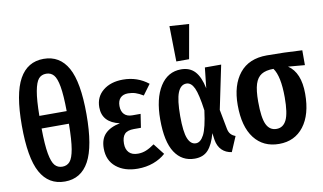

<svg xmlns="http://www.w3.org/2000/svg" viewBox="-82 -994 1992 1184"><g transform="rotate(-10 914.5 -401.5)"><path d="M439 -372Q439 -171 388.5 -78.5Q338 14 237 14Q135 14 84.5 -77.5Q34 -169 34 -372Q34 -571 85 -662.5Q136 -754 237 -754Q338 -754 388.5 -663.5Q439 -573 439 -372ZM151 -412H322Q321 -512 311.5 -566Q302 -620 284 -640.5Q266 -661 237 -661Q207 -661 189.5 -640.5Q172 -620 162 -566Q152 -512 151 -412ZM322 -333H151Q152 -230 162 -175Q172 -120 190 -99.5Q208 -79 237 -79Q266 -79 284 -99.5Q302 -120 311.5 -175Q321 -230 322 -333Z M855 -489 807 -424Q781 -440 759.5 -447Q738 -454 713 -454Q682 -454 665 -436.5Q648 -419 648 -386Q648 -353 665.5 -334.5Q683 -316 716 -316H768L755 -231H711Q670 -231 652.5 -212Q635 -193 635 -153Q635 -117 654 -97Q673 -77 710 -77Q737 -77 761.5 -87Q786 -97 814 -117L868 -48Q836 -19 791 -2.5Q746 14 693 14Q610 14 558.5 -28Q507 -70 507 -145Q507 -204 539 -236.5Q571 -269 632 -281Q524 -305 524 -400Q524 -465 572 -504Q620 -543 697 -543Q787 -543 855 -489Z M1194 -401 1208 -529H1310L1253 -255L1276 -134Q1280 -112 1291 -99.5Q1302 -87 1321 -80L1281 14Q1244 9 1220 -14.5Q1196 -38 1189 -79L1183 -122Q1165 -54 1134.5 -20Q1104 14 1050 14Q970 14 925.5 -53.5Q881 -121 881 -260Q881 -391 929 -467Q977 -543 1061 -543Q1115 -543 1147 -508.5Q1179 -474 1194 -401ZM1006 -260Q1006 -161 1023 -119.5Q1040 -78 1073 -78Q1102 -78 1123.5 -119Q1145 -160 1159 -269Q1145 -372 1126.5 -411.5Q1108 -451 1078 -451Q1042 -451 1024 -406Q1006 -361 1006 -260ZM1037 -818 1159 -810 1121 -596H1041Z M1818 -436 1714 -445Q1789 -395 1789 -262Q1789 -132 1732.5 -58.5Q1676 15 1578 15Q1479 15 1423 -57.5Q1367 -130 1367 -265Q1367 -390 1425.5 -463Q1484 -536 1597 -536Q1702 -536 1818 -529ZM1661 -262Q1661 -395 1623 -447Q1575 -447 1547.5 -430Q1520 -413 1507.5 -374Q1495 -335 1495 -264Q1495 -163 1515 -121Q1535 -79 1578 -79Q1620 -79 1640.5 -121Q1661 -163 1661 -262Z"/></g></svg>

Font: Fira Sans Extra Condensed Medium
Style: Regular
Weight: 500
Width: 1
Designer: Carrois Corporate & Edenspiekermann AG
Foundry: Carrois Corporate GbR & Edenspiekermann AG
Version: Version 4.203